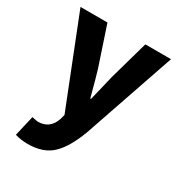

<svg xmlns="http://www.w3.org/2000/svg" viewBox="-165 -607 851 913"><g transform="rotate(30 260.5 -151.0)"><path d="M120 194Q83 194 50 184L76 72Q103 78 109 78Q174 78 196 13L203 -13L12 -496H160L231 -283Q242 -248 270 -142H274Q296 -236 308 -283L368 -496H509L337 5Q300 104 252 149Q204 194 120 194Z"/></g></svg>

Font: Toshiba Sans
Style: Bold
Weight: 700
Designer: Paul D. Hunt
Foundry: Toshiba Corporation
Version: Version 2.020;PS 2.0;hotconv 1.0.86;makeotf.lib2.5.63406